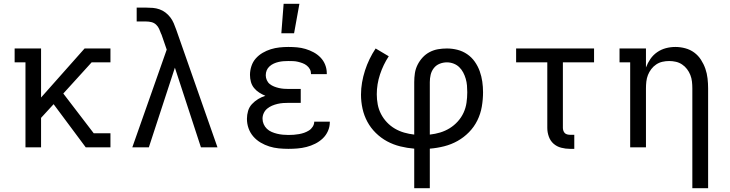

<svg xmlns="http://www.w3.org/2000/svg" viewBox="-20 -775 3840 1010"><path d="M114 0V-447H57V-520H196V-262L425 -520H561V-447H462L313 -283L473 -74H561V0H431L262 -227L196 -155V0Z M676 0 857 -514 829 -595H828V-596Q823 -609 817.5 -622Q812 -635 801.5 -645Q791 -655 777 -658.5Q763 -662 748 -662H699V-735H748Q766 -735 784 -733.5Q802 -732 819 -726Q836 -720 850.5 -709Q865 -698 876 -683.5Q887 -669 894 -652.5Q901 -636 907 -619L1124 0H1037L900 -419L763 0Z M1497 8Q1472 8 1446.5 5.5Q1421 3 1397 -4.5Q1373 -12 1351 -25Q1329 -38 1312.5 -57Q1296 -76 1287.5 -100Q1279 -124 1279 -150Q1279 -171 1285 -191.5Q1291 -212 1305.5 -227.5Q1320 -243 1338 -254Q1356 -265 1376 -271Q1359 -278 1343.5 -288Q1328 -298 1316.5 -312Q1305 -326 1300 -344Q1295 -362 1295 -381Q1295 -404 1302.5 -427Q1310 -450 1325.5 -467.5Q1341 -485 1361.5 -497Q1382 -509 1404.5 -516Q1427 -523 1450.5 -525.5Q1474 -528 1497 -528Q1520 -528 1542.5 -526Q1565 -524 1587 -517.5Q1609 -511 1629.5 -500Q1650 -489 1666 -472.5Q1682 -456 1690.5 -434.5Q1699 -413 1699 -390V-385H1616V-387Q1616 -400 1610 -411Q1604 -422 1594 -430Q1584 -438 1572 -442.5Q1560 -447 1547.5 -450Q1535 -453 1522.5 -453.5Q1510 -454 1497 -454Q1484 -454 1471 -453Q1458 -452 1445 -449Q1432 -446 1420 -440.5Q1408 -435 1398 -426Q1388 -417 1383 -405Q1378 -393 1378 -379Q1378 -366 1383.5 -353.5Q1389 -341 1399 -333Q1409 -325 1421.5 -320Q1434 -315 1447 -312Q1460 -309 1473.5 -308Q1487 -307 1500 -307H1562V-234H1500Q1485 -234 1470 -233Q1455 -232 1440 -228.5Q1425 -225 1411 -219Q1397 -213 1385.5 -203.5Q1374 -194 1367.5 -180Q1361 -166 1361 -151Q1361 -136 1367 -122Q1373 -108 1384 -97.5Q1395 -87 1409 -81Q1423 -75 1437.5 -71.5Q1452 -68 1467 -66.5Q1482 -65 1497 -65Q1511 -65 1525 -66Q1539 -67 1553 -69.5Q1567 -72 1580 -76.5Q1593 -81 1605 -88.5Q1617 -96 1625 -108.5Q1633 -121 1633 -135H1715V-132Q1715 -108 1705 -85.5Q1695 -63 1677.5 -46.5Q1660 -30 1638 -19Q1616 -8 1592.5 -2Q1569 4 1545 6Q1521 8 1497 8ZM1460 -600 1472 -755H1555L1527 -600Z M2159 215V7Q2122 4 2085.5 -5Q2049 -14 2016.5 -31.5Q1984 -49 1957 -75.5Q1930 -102 1912.5 -134.5Q1895 -167 1887 -203.5Q1879 -240 1879 -277Q1879 -309 1884.5 -341Q1890 -373 1900 -404Q1910 -435 1924 -464Q1938 -493 1956 -520L2025 -479Q1996 -435 1979 -383.5Q1962 -332 1962 -279Q1962 -252 1967 -225.5Q1972 -199 1984.5 -175Q1997 -151 2015.5 -131.5Q2034 -112 2057 -98.5Q2080 -85 2106 -77.5Q2132 -70 2159 -67V-343Q2159 -367 2162.5 -390Q2166 -413 2176.5 -434Q2187 -455 2203 -472.5Q2219 -490 2240 -501Q2261 -512 2284 -516Q2307 -520 2331 -520Q2359 -520 2386.5 -513Q2414 -506 2437.5 -490Q2461 -474 2477.5 -450.5Q2494 -427 2503.5 -400.5Q2513 -374 2517 -346Q2521 -318 2521 -290Q2521 -252 2514.5 -214Q2508 -176 2491 -141.5Q2474 -107 2447 -79.5Q2420 -52 2387 -33.5Q2354 -15 2316.5 -5.5Q2279 4 2241 7V215ZM2241 -67Q2269 -70 2295.5 -78Q2322 -86 2345.5 -100.5Q2369 -115 2388 -136Q2407 -157 2418.5 -182Q2430 -207 2434 -234.5Q2438 -262 2438 -290Q2438 -308 2436.5 -325.5Q2435 -343 2430 -360.5Q2425 -378 2416.5 -394Q2408 -410 2395.5 -422Q2383 -434 2366 -440.5Q2349 -447 2331 -447Q2311 -447 2292.5 -439.5Q2274 -432 2262 -416.5Q2250 -401 2245.5 -382Q2241 -363 2241 -343Z M3001 8H2978Q2955 8 2932 2Q2909 -4 2892 -19Q2875 -34 2867 -56.5Q2859 -79 2859 -102V-447H2695V-520H3105V-447H2941V-102Q2941 -95 2943.5 -87.5Q2946 -80 2951 -75Q2956 -70 2963.5 -68Q2971 -66 2978 -66H3001Z M3622 215V-310Q3622 -328 3620 -346Q3618 -364 3611.5 -380.5Q3605 -397 3594 -411.5Q3583 -426 3568 -436Q3553 -446 3535.5 -450Q3518 -454 3500 -454Q3482 -454 3464.5 -450Q3447 -446 3432 -436Q3417 -426 3406 -411.5Q3395 -397 3388.5 -380.5Q3382 -364 3380 -346Q3378 -328 3378 -310V0H3295V-447H3239V-520H3378V-420Q3387 -444 3401.5 -465Q3416 -486 3437 -500.5Q3458 -515 3482.5 -521.5Q3507 -528 3533 -528Q3559 -528 3585 -521Q3611 -514 3632 -498.5Q3653 -483 3667.5 -460.5Q3682 -438 3690.5 -413.5Q3699 -389 3702 -362.5Q3705 -336 3705 -310V215Z"/></svg>

Font: Iosevka Etoile
Style: Regular
Weight: 400
Designer: Belleve Invis
Foundry: Belleve Invis
Version: Version 33.2.4